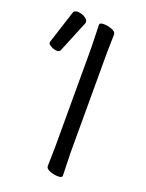

<svg xmlns="http://www.w3.org/2000/svg" viewBox="-138 -786 660 865"><g transform="rotate(20 191.5 -353.5)"><path d="M192 -18 194 -107V-589L191 -695Q191 -705 210.5 -705Q230 -705 250 -697.5Q270 -690 270 -677L268 -588V-106L271 0Q271 10 251.5 10Q232 10 212 2.5Q192 -5 192 -18ZM61 -705Q64 -717 81.5 -717Q99 -717 115.5 -707.5Q132 -698 132 -685Q132 -682 131 -680L69 -529Q66 -520 52.5 -520Q39 -520 24.5 -528Q10 -536 10 -542.5Q10 -549 11 -550Z"/></g></svg>

Font: QiushuiShotai
Style: Regular
Weight: 600
Designer: Fontworks Inc.
Foundry: Fontworks Inc.
Version: Version 1.250